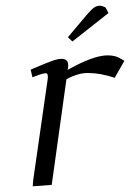

<svg xmlns="http://www.w3.org/2000/svg" viewBox="-20 -651 458 676"><path d="M87.9 -405.8Q142.6 -429.2 163.1 -436.5Q183.6 -443.8 195.8 -443.8Q220.2 -443.8 220.2 -421.9Q220.2 -415 219.2 -410.2L217.8 -404.8Q309.1 -456.1 358.9 -456.1Q384.3 -456.1 400.9 -446.8L418 -437L383.8 -377Q334 -394 289.1 -394Q254.4 -394 213.9 -372.1L162.1 0L95.2 4.9L97.2 -19L147.9 -372.1Q150.9 -393.1 141.1 -393.1Q129.9 -393.1 94.2 -378.9ZM219.2 -520 284.2 -597.2Q300.3 -616.2 310.1 -623.5Q319.8 -630.9 332 -630.9Q336.4 -630.9 341.3 -629.2Q346.2 -627.4 349.1 -626L352.1 -624L361.8 -605L234.9 -504.9Z"/></svg>

Font: Dehuti Alt
Style: Italic
Weight: 400
Version: Version 1.2